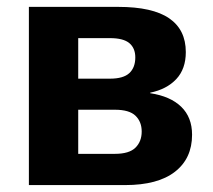

<svg xmlns="http://www.w3.org/2000/svg" viewBox="-20 -535 617 555"><path d="M63.5 0H341.6Q436.3 0 485.7 -38.5Q535.2 -76.9 535.2 -145.5Q535.2 -196 503.8 -226.4Q472.4 -256.8 414.1 -265.6V-267.1Q461.9 -276.9 489.5 -306.3Q517.1 -335.7 517.1 -384.5Q517.1 -449 469 -482.1Q420.9 -515.1 321.8 -515.1H63.5ZM206.1 -307.6V-424.8H297.6Q336.7 -424.8 353.9 -410.3Q371.1 -395.8 371.1 -369.1Q371.1 -339.8 353.9 -323.7Q336.7 -307.6 297.6 -307.6ZM206.1 -90.3V-217.8H312.3Q353.8 -217.8 371.7 -200.4Q389.6 -183.1 389.6 -154.8Q389.6 -126 371.6 -108.2Q353.5 -90.3 312.3 -90.3Z"/></svg>

Font: Roboto Flex
Style: Regular
Weight: 400
Designer: Berlow after Robertson
Foundry: Google
Version: Version 3.200;gftools[0.9.32]